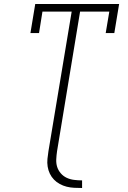

<svg xmlns="http://www.w3.org/2000/svg" viewBox="-20 -755 640 959"><path d="M390 184Q370 184 350.5 183Q331 182 313 177.5Q295 173 278.5 164Q262 155 249.5 142Q237 129 229 112.5Q221 96 218 77Q215 58 217 38.5Q219 19 222 0L338 -697H192L175 -590H132L156 -735H575L551 -590H508L526 -697H380L265 0Q262 20 261 40.5Q260 61 265.5 78.5Q271 96 283.5 110.5Q296 125 313 133Q330 141 350 143.5Q370 146 390 146Z"/></svg>

Font: Iosevka Curly Slab XLtExObl
Style: Regular
Weight: 200
Width: 7
Italic angle: -9°
Monospace: yes
Designer: Belleve Invis
Foundry: Belleve Invis
Version: Version 11.0.0; ttfautohint (v1.8.3)